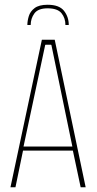

<svg xmlns="http://www.w3.org/2000/svg" viewBox="-20 -787 406 807"><path d="M180 -767Q229 -767 249 -741.5Q269 -716 269 -682H255Q255 -711 238.5 -731.5Q222 -752 180 -752Q140 -752 124.5 -730.5Q109 -709 109 -682H95Q95 -699 101 -719Q107 -739 125.5 -753Q144 -767 180 -767ZM24 0 156 -620H210L340 0H319L285 -160L292 -154H72L78 -160L45 0ZM78 -167 75 -171H289L285 -167L196 -598L194 -599H172L170 -598Z"/></svg>

Font: Smooch Sans Thin
Style: Regular
Weight: 100
Designer: Robert E. Leuschke
Foundry: Robert E. Leuschke
Version: Version 1.010